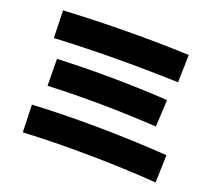

<svg xmlns="http://www.w3.org/2000/svg" viewBox="-107 -868 1153 1029"><g transform="rotate(15 469.0 -353.5)"><path d="M81.1 -47.9 89.8 -204.1Q265.1 -198.2 465.6 -178.5Q666 -158.7 856.4 -128.9L837.9 27.3Q653.3 -2.4 452.6 -22.2Q252 -42 81.1 -47.9ZM144.5 -323.2 156.2 -475.6Q457.5 -462.9 783.2 -415L761.7 -262.7Q442.9 -310.1 144.5 -323.2ZM111.3 -579.1 120.1 -735.4Q489.7 -722.2 833 -678.7L815.4 -522.5Q437 -567.9 111.3 -579.1Z"/></g></svg>

Font: Pretendard JP Black
Style: Regular
Weight: 900
Designer: Base glyphs from Inter by Rasmus Andersson; Hangeul glyphs from Noto Sans CJK(Source Han Sans) by Jang Soo-young and Kan
Foundry: Kil Hyung-jin
Version: Version 1.309